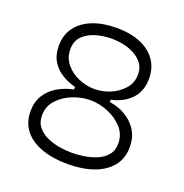

<svg xmlns="http://www.w3.org/2000/svg" viewBox="-124 -785 875 911"><g transform="rotate(20 313.5 -329.5)"><path d="M313 14Q240 14 183 -6Q126 -26 94.5 -65.5Q63 -105 63 -162Q63 -210 85 -244.5Q107 -279 143.5 -300Q180 -321 222 -329V-334L313 -342L402 -336V-331Q443 -326 480 -305Q517 -284 540.5 -248.5Q564 -213 564 -162Q564 -105 532 -65.5Q500 -26 443.5 -6Q387 14 313 14ZM314 -43Q341 -43 374.5 -48Q408 -53 438 -65.5Q468 -78 487.5 -101Q507 -124 507 -160Q507 -205 477.5 -238Q448 -271 403.5 -289.5Q359 -308 313 -308Q268 -308 223.5 -290Q179 -272 150 -239.5Q121 -207 121 -162Q121 -127 139.5 -104Q158 -81 188 -67.5Q218 -54 251 -48.5Q284 -43 314 -43ZM312 -364Q351 -364 390 -380Q429 -396 456 -426.5Q483 -457 483 -500Q483 -533 466 -555Q449 -577 423 -591Q397 -605 367 -611Q337 -617 307 -617Q270 -617 231.5 -606.5Q193 -596 166.5 -571Q140 -546 140 -503Q140 -460 166 -428.5Q192 -397 231.5 -380.5Q271 -364 312 -364ZM313 -319 222 -326V-342Q187 -351 155 -370Q123 -389 103 -421Q83 -453 83 -500Q83 -556 112.5 -594.5Q142 -633 193.5 -653Q245 -673 313 -673Q384 -673 434.5 -651.5Q485 -630 512 -591Q539 -552 539 -499Q539 -435 501.5 -395.5Q464 -356 402 -343V-328Z"/></g></svg>

Font: Bricolage Grotesque ExtraLight
Style: Regular
Weight: 250
Designer: Mathieu Triay
Foundry: Atelier Triay
Version: Version 1.000;gftools[0.9.30]